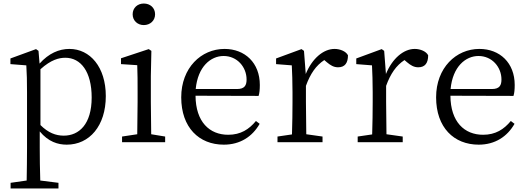

<svg xmlns="http://www.w3.org/2000/svg" viewBox="-20 -805 2987 1087"><path d="M209 -413C269 -467 314 -478 350 -478C437 -478 499 -400 499 -253C499 -101 427 -37 341 -37C296 -37 253 -53 209 -97ZM198 -517 184 -527 39 -474V-442L129 -435C132 -388 133 -346 133 -282V34C133 93 132 157 131 217L40 230V262H311V230L208 217C206 156 205 90 205 32V-61C254 -2 308 14 358 14C486 14 579 -92 579 -261C579 -425 490 -528 373 -528C314 -528 256 -503 204 -445Z M794 -663C830 -663 858 -688 858 -724C858 -761 830 -785 794 -785C759 -785 731 -761 731 -724C731 -688 759 -663 794 -663ZM836 -45C835 -100 834 -177 834 -228V-375L837 -517L822 -527L665 -475V-442L757 -436C759 -386 759 -346 759 -284V-228C759 -177 758 -100 757 -45L671 -32V0H915V-32Z M1088 -301C1100 -428 1173 -488 1246 -488C1323 -488 1376 -425 1376 -355C1376 -323 1366 -301 1322 -301ZM1444 -262C1449 -277 1451 -298 1451 -324C1451 -449 1367 -528 1251 -528C1119 -528 1006 -421 1006 -254C1006 -83 1107 14 1247 14C1340 14 1409 -32 1450 -104L1429 -120C1390 -73 1343 -42 1272 -42C1166 -42 1088 -115 1087 -263Z M1701 -517 1687 -527 1543 -474V-442L1632 -435C1634 -388 1636 -347 1636 -283V-228C1636 -177 1635 -100 1633 -44L1551 -32V0H1806V-32L1714 -45C1713 -101 1712 -177 1712 -228V-319C1737 -388 1769 -434 1816 -465L1830 -453C1850 -436 1869 -424 1894 -424C1933 -424 1950 -449 1950 -492C1939 -514 1906 -528 1874 -528C1811 -528 1747 -474 1711 -386Z M2155 -517 2141 -527 1997 -474V-442L2086 -435C2088 -388 2090 -347 2090 -283V-228C2090 -177 2089 -100 2087 -44L2005 -32V0H2260V-32L2168 -45C2167 -101 2166 -177 2166 -228V-319C2191 -388 2223 -434 2270 -465L2284 -453C2304 -436 2323 -424 2348 -424C2387 -424 2404 -449 2404 -492C2393 -514 2360 -528 2328 -528C2265 -528 2201 -474 2165 -386Z M2531 -301C2543 -428 2616 -488 2689 -488C2766 -488 2819 -425 2819 -355C2819 -323 2809 -301 2765 -301ZM2887 -262C2892 -277 2894 -298 2894 -324C2894 -449 2810 -528 2694 -528C2562 -528 2449 -421 2449 -254C2449 -83 2550 14 2690 14C2783 14 2852 -32 2893 -104L2872 -120C2833 -73 2786 -42 2715 -42C2609 -42 2531 -115 2530 -263Z"/></svg>

Font: Noto Serif CJK JP
Style: Regular
Weight: 400
Designer: Ryoko NISHIZUKA 西塚涼子 (kana & ideographs); Frank Grießhammer (Latin, Greek & Cyrillic); Wenlong ZHANG 张文龙 (bopomofo); San
Foundry: Adobe Systems Incorporated
Version: Version 1.000;PS 1;hotconv 16.6.53;makeotf.lib2.5.65590